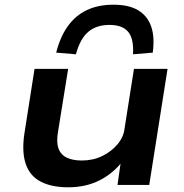

<svg xmlns="http://www.w3.org/2000/svg" viewBox="-20 -787 785 817"><path d="M270 10Q200 10 153.5 -14Q107 -38 89.5 -89.5Q72 -141 84 -220L127 -494H270L227 -227Q219 -182 229 -155Q239 -128 264.5 -116Q290 -104 328 -104Q376 -104 415 -123Q454 -142 480 -173Q506 -204 510 -240L550 -494H693L615 0H480L495 -105H505Q462 -49 403.5 -19.5Q345 10 270 10ZM303 -556 219 -563Q236 -630 268.5 -675.5Q301 -721 349.5 -744Q398 -767 463 -767Q528 -767 567.5 -743.5Q607 -720 623 -675Q639 -630 630 -563L546 -556Q550 -622 525.5 -651.5Q501 -681 446 -681Q390 -681 355.5 -651.5Q321 -622 303 -556Z"/></svg>

Font: Nunito Sans 10pt Expanded
Style: Bold Italic
Weight: 700
Width: 7
Italic angle: -9°
Designer: Vernon Adams
Foundry: Vernon Adams
Version: Version 3.101;gftools[0.9.27]